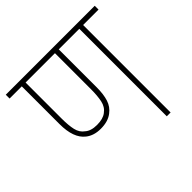

<svg xmlns="http://www.w3.org/2000/svg" viewBox="-159 -773 925 925"><g transform="rotate(-45 303.0 -311.0)"><path d="M501 -596V0H475V-596H335V-338Q335 -290 324.5 -257.5Q314 -225 287 -205Q257 -182 208 -182Q161 -182 131 -206Q83 -243 83 -339V-596H0V-622H606V-596ZM208 -208Q249 -208 271 -225Q296 -243 302.5 -275Q309 -307 309 -350V-596H109V-350Q109 -304 116 -273.5Q123 -243 146 -227Q156 -218 171.5 -213Q187 -208 208 -208Z"/></g></svg>

Font: Noto Sans Devanagari UI SemiCondensed Thin
Style: Regular
Weight: 100
Width: 4
Designer: Jelle Bosma - Monotype Design Team
Foundry: Monotype Imaging Inc.
Version: Version 2.004